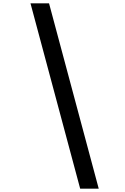

<svg xmlns="http://www.w3.org/2000/svg" viewBox="-20 -964 757 1159"><path d="M464 175 164 -944H276L576 175Z"/></svg>

Font: Poppins Medium A&M
Style: Regular
Weight: 500
Designer: Ninad Kale (Devanagari), Jonny Pinhorn (Latin)
Foundry: Indian Type Foundry
Version: 4.004